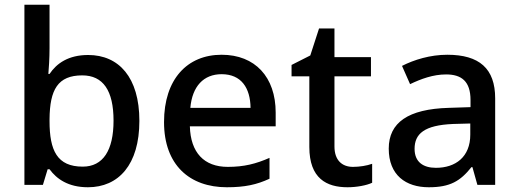

<svg xmlns="http://www.w3.org/2000/svg" viewBox="-20 -831 2189 810"><path d="M189 -628V-811H83V-51H161L181 -117H189C219 -76 268 -41 351 -41C480 -41 568 -136 568 -321C568 -505 481 -599 352 -599C269 -599 219 -564 189 -519H184C186 -541 189 -585 189 -628ZM327 -513C415 -513 459 -449 459 -322C459 -197 415 -128 329 -128C221 -128 189 -196 189 -320V-328C190 -453 224 -513 327 -513Z M915 -600C770 -600 672 -497 672 -316C672 -135 780 -41 937 -41C1013 -41 1063 -52 1117 -77V-165C1060 -140 1010 -127 941 -127C841 -127 784 -187 781 -298H1143V-356C1143 -506 1056 -600 915 -600ZM915 -518C998 -518 1036 -460 1037 -376H783C791 -467 839 -518 915 -518Z M1469 -127C1423 -127 1391 -155 1391 -213V-509H1545V-590H1391V-711H1326L1289 -597L1210 -557V-509H1285V-211C1285 -78 1358 -41 1446 -41C1485 -41 1527 -49 1550 -60V-140C1528 -132 1497 -127 1469 -127Z M1867 -600C1795 -600 1727 -579 1676 -553L1710 -476C1756 -498 1807 -517 1862 -517C1927 -517 1965 -488 1965 -409V-379L1873 -376C1702 -371 1620 -314 1620 -204C1620 -92 1692 -41 1789 -41C1879 -41 1922 -67 1969 -126H1973L1994 -51H2069V-416C2069 -542 2002 -600 1867 -600ZM1892 -308 1964 -310V-263C1964 -169 1902 -123 1819 -123C1766 -123 1729 -147 1729 -203C1729 -266 1769 -303 1892 -308Z"/></svg>

Font: Noto Sans Tamil UI Medium
Style: Regular
Weight: 500
Designer: Jelle Bosma - Monotype Design Team
Foundry: Monotype Imaging Inc.
Version: Version 2.004